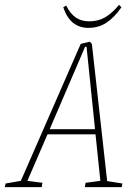

<svg xmlns="http://www.w3.org/2000/svg" viewBox="-77 -772 535 792"><path d="M428 -15 425 0H273L276 -18L337 -26L317 -218H119L36 -26L98 -18L95 0H-57L-54 -15L9 -26L256 -591L293 -600L302 -591L365 -25ZM128 -239H315L280 -579H274ZM184 -742 196 -749Q213 -715 236 -699.5Q259 -684 291 -684Q328 -684 356.5 -700.5Q385 -717 414 -752L424 -742Q394 -699 361.5 -678Q329 -657 288 -657Q212 -657 184 -742Z"/></svg>

Font: Grenze Thin
Style: Italic
Weight: 250
Italic angle: -10°
Designer: Renata Polastri
Foundry: Omnibus-Type
Version: Version 1.002; ttfautohint (v1.8)